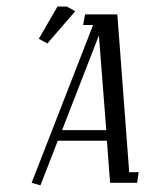

<svg xmlns="http://www.w3.org/2000/svg" viewBox="-20 -556 466 584"><path d="M76.2 0 263.2 -480H232.9L238.8 -512.2H336.9L373 -32.2H401.9L397 0H314.9L305.2 -127.9H155.8L103 7.8ZM98.1 -438 154.8 -536.1H183.1L209 -522L124 -423.8ZM168.9 -160.2H303.2L280.8 -448.2Z"/></svg>

Font: Gawaa
Style: Italic
Weight: 400
Designer: T. Christopher White
Version: Version 1.0